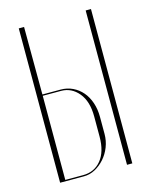

<svg xmlns="http://www.w3.org/2000/svg" viewBox="-107 -769 662 840"><g transform="rotate(-15 223.5 -349.5)"><path d="M168 -393Q197 -393 222 -381Q247 -369 265 -348Q283 -327 293 -297.5Q303 -268 303 -233V-156Q303 -125 292 -97Q281 -69 262 -47.5Q243 -26 219 -13Q195 0 168 0H60V-699H84L85 -393ZM387 -699V0H363V-699ZM279 -242Q279 -310 247 -348.5Q215 -387 168 -387H85V-6H166Q217 -6 248 -44Q279 -82 279 -150Z"/></g></svg>

Font: Moniqa Thin Display
Style: Regular
Weight: 100
Designer: Rajesh Rajput
Foundry: Rajesh Rajput
Version: Version 1.000